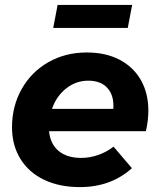

<svg xmlns="http://www.w3.org/2000/svg" viewBox="-20 -757 651 783"><path d="M585 -306Q585 -265 575 -222H180Q185 -170 219 -141.5Q253 -113 311 -113Q346 -113 380.5 -125Q415 -137 443 -159L518 -71Q432 6 306 6Q222 6 159.5 -24Q97 -54 63 -109.5Q29 -165 29 -238Q29 -324 68.5 -394Q108 -464 177.5 -503.5Q247 -543 334 -543Q411 -543 467.5 -513.5Q524 -484 554.5 -430.5Q585 -377 585 -306ZM340 -428Q290 -428 250 -396.5Q210 -365 192 -313H442Q446 -366 419 -397Q392 -428 340 -428ZM215 -737H519L501 -643H197Z"/></svg>

Font: Gontserrat SemiBold
Style: Italic
Weight: 600
Italic angle: -11.3°
Designer: Julieta Ulanovsky
Foundry: Julieta Ulanovsky
Version: Version 6.001